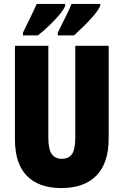

<svg xmlns="http://www.w3.org/2000/svg" viewBox="-20 -1040 628 977"><path d="M533 -335Q533 -211 471 -147Q409 -83 292 -83Q178 -83 117 -145Q56 -207 56 -331V-807H226V-339Q226 -281 243 -256.5Q260 -232 294 -232Q330 -232 346.5 -256Q363 -280 363 -340V-807H533ZM490 -1010Q482 -991 459 -963.5Q436 -936 408 -908.5Q380 -881 357 -860H274V-874Q301 -928 319 -964.5Q337 -1001 344 -1020H490ZM312 -1010Q303 -990 281 -963.5Q259 -937 230.5 -910Q202 -883 173 -860H97V-874Q124 -929 141.5 -965.5Q159 -1002 167 -1020H312Z"/></svg>

Font: Noto Sans Kannada UI ExtraCondensed Black
Style: Regular
Weight: 900
Width: 2
Designer: Jelle Bosma - Monotype Design Team
Foundry: Monotype Imaging Inc.
Version: Version 2.005; ttfautohint (v1.8.4.7-5d5b)